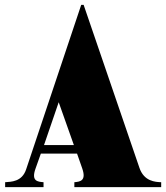

<svg xmlns="http://www.w3.org/2000/svg" viewBox="-20 -765 680 785"><path d="M1 -20V0H158V-20C134 -22 107 -24 125 -75L147 -137H295L316 -77C334 -26 308 -22 284 -20V0H639V-20C615 -21 569 -23 550 -79L322 -745H312L87 -73C70 -21 25 -22 1 -20ZM160 -172 220 -347 282 -172Z"/></svg>

Font: Sprat Condensed Black
Style: Regular
Weight: 900
Designer: Ethan Nakache
Foundry: Collletttivo
Version: Version 2.000;Glyphs 3.2 (3217)